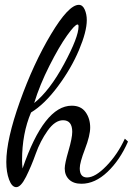

<svg xmlns="http://www.w3.org/2000/svg" viewBox="-20 -734 548 792"><path d="M247 -39Q247 -59 262.5 -112Q278 -165 278 -190Q278 -238 240 -238Q207 -238 176.5 -195Q146 -152 127.5 -100Q109 -48 87.5 -5Q66 38 47 38Q29 38 17.5 7Q6 -24 6 -66Q6 -158 62 -315Q118 -472 190.5 -593Q263 -714 305 -714Q321 -714 329.5 -694.5Q338 -675 338 -651Q338 -604 306 -528Q274 -452 219 -378Q164 -304 108 -270Q71 -183 71 -73Q71 -57 73 -39Q162 -298 276 -298Q314 -298 333 -271.5Q352 -245 352 -208Q352 -175 330.5 -119Q309 -63 309 -40Q309 -2 339 -2Q373 -2 419 -49.5Q465 -97 495 -162L508 -150Q475 -74 423.5 -25Q372 24 316 24Q283 24 265 6.5Q247 -11 247 -39ZM300 -633Q289 -633 256.5 -587.5Q224 -542 184 -463Q144 -384 121 -309Q185 -360 244.5 -470.5Q304 -581 304 -625Q304 -633 300 -633Z"/></svg>

Font: Dancing Script
Style: Regular
Weight: 400
Designer: Pablo Impallari
Foundry: Pablo Impallari. www.impallari.com
Version: Version 1.002